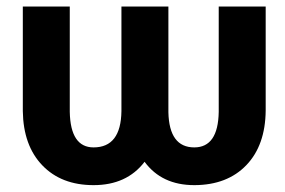

<svg xmlns="http://www.w3.org/2000/svg" viewBox="-20 -548 860 579"><path d="M781.2 -528.3V-214.8Q780.3 -109.9 722.9 -50Q665.5 9.8 566.9 10.3H565.9Q467.8 10.3 416 -60.1Q362.3 10.3 262.2 10.3Q165 10.3 107.7 -49.3Q50.3 -108.9 48.8 -212.9V-528.3H190.4V-210.9Q192.4 -103.5 262.2 -103.5Q344.7 -103.5 346.2 -212.9V-528.3H487.8V-209.5Q490.2 -103.5 565.9 -103.5Q637.7 -103.5 639.6 -210.4V-528.3Z"/></svg>

Font: Roboto
Style: Bold
Weight: 700
Designer: Google
Version: Version 2.134; 2016; ttfautohint (v1.6)